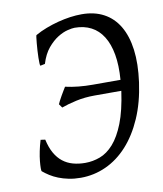

<svg xmlns="http://www.w3.org/2000/svg" viewBox="-75 -692 654 769"><g transform="rotate(-10 251.5 -307.5)"><path d="M487.8 -321.3Q476.6 -240.7 449.2 -178.2Q421.9 -115.7 382.8 -72.8Q343.8 -29.8 294.9 -7.6Q246.1 14.6 192.4 14.6Q166 14.6 143.6 10Q121.1 5.4 102.5 -2Q84 -9.3 69.1 -18.8Q54.2 -28.3 42.5 -38.1Q40.5 -39.6 40.5 -51Q40.5 -62.5 42.2 -79.8Q43.9 -97.2 48.3 -118.9Q52.7 -140.6 59.6 -163.1L78.1 -160.6Q85.4 -127.4 98.4 -104.7Q111.3 -82 129.4 -67.9Q147.5 -53.7 170.4 -47.4Q193.4 -41 220.2 -41Q251 -41 280.5 -52Q310.1 -63 335.7 -91.8Q361.3 -120.6 381.1 -170.9Q400.9 -221.2 412.1 -300.3H303.2Q263.2 -300.3 227.8 -292.5Q192.4 -284.7 167.5 -275.4L156.7 -290.5Q157.7 -293.9 162.6 -303.2Q167.5 -312.5 173.3 -322.8Q179.2 -333 184.8 -342.3Q190.4 -351.6 192.9 -355.5Q219.2 -349.6 246.6 -346.9Q273.9 -344.2 304.2 -344.2H416.5Q420.9 -402.8 413.1 -447Q405.3 -491.2 386.5 -521.2Q367.7 -551.3 338.6 -566.4Q309.6 -581.5 271.5 -581.5Q261.7 -581.5 242.7 -576.9Q223.6 -572.3 202.4 -559.1Q181.2 -545.9 161.1 -522Q141.1 -498 129.4 -459.5L110.4 -455.6Q108.9 -456.1 108.4 -465.3Q107.9 -474.6 108.2 -488.3Q108.4 -502 109.4 -517.6Q110.4 -533.2 111.6 -546.6Q112.8 -560.1 114 -569.3Q115.2 -578.6 116.2 -579.1Q137.7 -591.3 162.1 -600.6Q186.5 -609.9 211.7 -616.5Q236.8 -623 261.5 -626.5Q286.1 -629.9 308.6 -629.9Q359.9 -629.9 397.9 -609.6Q436 -589.4 459.5 -550Q482.9 -510.7 490.5 -453.4Q498 -396 487.8 -321.3Z"/></g></svg>

Font: Gentium Plus CyrE
Style: Italic
Weight: 400
Italic angle: -8°
Designer: J. Victor Gaultney, Annie Olsen, Iska Routamaa, Becca Hirsbrunner
Foundry: SIL International
Version: Version 5.000